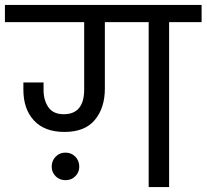

<svg xmlns="http://www.w3.org/2000/svg" viewBox="-47 -760 839 780"><path d="M557 0V-670H379V-400Q379 -322 338.5 -273Q298 -224 215 -224Q134 -224 91 -270.5Q48 -317 48 -395V-425H130V-394Q130 -353 149.5 -324.5Q169 -296 212 -296Q295 -296 295 -397V-670H-27V-740H772V-670H640V0ZM163 -83Q163 -107 179 -123.5Q195 -140 219 -140Q243 -140 259 -123.5Q275 -107 275 -83Q275 -60 259 -44Q243 -28 219 -28Q195 -28 179 -44Q163 -60 163 -83Z"/></svg>

Font: SVN-Poppins
Style: Regular
Weight: 400
Designer: Ninad Kale (Devanagari), Jonny Pinhorn (Latin)
Foundry: Indian Type Foundry
Version: Version 3.002 2017